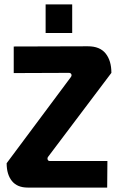

<svg xmlns="http://www.w3.org/2000/svg" viewBox="-20 -846 526 867"><path d="M306 -697H186V-826H306ZM465 -119 464 1H105Q58 1 34 -28.5Q10 -58 10 -109L300 -498Q305 -505 302 -511Q299 -517 291 -517L42 -516V-636L377 -637Q431 -637 457 -604.5Q483 -572 483 -517L198 -139Q193 -133 195 -126Q197 -119 205 -119Z"/></svg>

Font: Gemunu Libre ExtraBold
Style: Regular
Weight: 800
Designer: Puspanada Ekanayake, Sola Matas, Pathum Egodawatta, Kosala Senevirathne
Foundry: mooniak
Version: Version 1.100